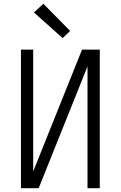

<svg xmlns="http://www.w3.org/2000/svg" viewBox="-20 -998 640 1018"><path d="M91 0V-735H156V-89L415 -735H509V0H444V-646L185 0ZM312 -796 160 -932 210 -978 352 -834Z"/></svg>

Font: Iosevka SS04 Light Extended
Style: Regular
Weight: 300
Width: 7
Monospace: yes
Designer: Belleve Invis
Foundry: Belleve Invis
Version: Version 19.0.0; ttfautohint (v1.8.4)